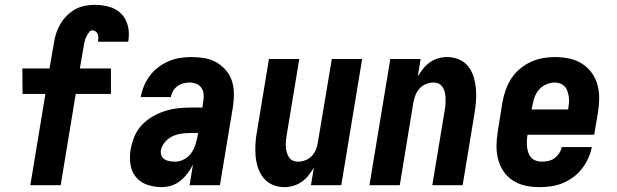

<svg xmlns="http://www.w3.org/2000/svg" viewBox="-20 -763 2540 791"><path d="M105 0 167 -376H73L72 -481H184L202 -585Q205 -606 211.5 -626Q218 -646 229 -664.5Q240 -683 255.5 -698.5Q271 -714 289.5 -724.5Q308 -735 329 -739Q350 -743 370 -743Q401 -743 430 -735Q459 -727 479 -707Q499 -687 506.5 -657.5Q514 -628 509 -597L508 -591H384V-593Q385 -600 385 -608Q385 -616 382.5 -622.5Q380 -629 374 -633.5Q368 -638 361 -638Q354 -638 349 -632.5Q344 -627 340.5 -621Q337 -615 334 -608.5Q331 -602 329.5 -595Q328 -588 326.5 -581.5Q325 -575 324 -568L309 -481H437V-376H292L230 0Z M647 8Q616 8 587.5 -1.5Q559 -11 540.5 -33Q522 -55 517.5 -85.5Q513 -116 518 -147Q523 -174 533.5 -200Q544 -226 563.5 -247Q583 -268 608 -282.5Q633 -297 659.5 -305.5Q686 -314 713 -317Q740 -320 766 -320H814L817 -343Q820 -358 819 -373Q818 -388 810.5 -400Q803 -412 789.5 -417.5Q776 -423 761 -423Q748 -423 735 -419.5Q722 -416 711 -408Q700 -400 693 -388Q686 -376 684 -363H560V-364Q564 -387 573.5 -409.5Q583 -432 598 -452Q613 -472 633.5 -487Q654 -502 676.5 -511.5Q699 -521 722.5 -524.5Q746 -528 769 -528Q796 -528 822.5 -523.5Q849 -519 871 -506.5Q893 -494 910 -474.5Q927 -455 935 -431Q943 -407 943.5 -380Q944 -353 940 -325L886 0H761L775 -85Q766 -67 753 -49.5Q740 -32 723.5 -18.5Q707 -5 686.5 1.5Q666 8 647 8ZM702 -97Q720 -97 738 -106.5Q756 -116 767.5 -132Q779 -148 785 -166.5Q791 -185 794 -203L796 -215H766Q747 -215 728 -212.5Q709 -210 691.5 -202Q674 -194 660 -178Q646 -162 643 -144Q641 -132 645 -122Q649 -112 658 -106.5Q667 -101 678.5 -99Q690 -97 702 -97Z M1152 8Q1126 8 1103.5 -1.5Q1081 -11 1066 -29.5Q1051 -48 1043 -71.5Q1035 -95 1033 -120.5Q1031 -146 1032.5 -172Q1034 -198 1039 -223L1088 -520H1213L1161 -206Q1159 -195 1158 -183Q1157 -171 1157.5 -159.5Q1158 -148 1161 -137Q1164 -126 1169.5 -116.5Q1175 -107 1185.5 -102Q1196 -97 1208 -97Q1223 -97 1238.5 -103Q1254 -109 1265 -121Q1276 -133 1282 -148Q1288 -163 1290 -179L1347 -520H1472L1386 0H1261L1273 -72Q1263 -56 1251 -40.5Q1239 -25 1223 -14Q1207 -3 1188.5 2.5Q1170 8 1152 8Z M1502 0 1588 -520H1713L1701 -448Q1711 -464 1723 -479.5Q1735 -495 1750.5 -506Q1766 -517 1784.5 -522.5Q1803 -528 1821 -528Q1847 -528 1870 -518.5Q1893 -509 1908 -490.5Q1923 -472 1930.5 -448.5Q1938 -425 1940.5 -399.5Q1943 -374 1941 -348Q1939 -322 1935 -297L1886 0H1761L1813 -314Q1815 -325 1815.5 -337Q1816 -349 1815.5 -360.5Q1815 -372 1812.5 -383Q1810 -394 1804 -403.5Q1798 -413 1788 -418Q1778 -423 1766 -423Q1751 -423 1735.5 -417Q1720 -411 1709 -399Q1698 -387 1692 -372Q1686 -357 1683 -341L1627 0Z M2203 8Q2173 8 2145 2Q2117 -4 2093.5 -19Q2070 -34 2054.5 -57Q2039 -80 2032 -107.5Q2025 -135 2025.5 -164.5Q2026 -194 2031 -223L2050 -343Q2055 -368 2063.5 -392.5Q2072 -417 2086.5 -439.5Q2101 -462 2122 -479.5Q2143 -497 2167 -508Q2191 -519 2216 -523.5Q2241 -528 2266 -528Q2296 -528 2324.5 -522Q2353 -516 2376.5 -501.5Q2400 -487 2417 -464Q2434 -441 2441.5 -413.5Q2449 -386 2448.5 -356Q2448 -326 2443 -297L2428 -208H2153V-206Q2151 -194 2150.5 -181.5Q2150 -169 2151.5 -156.5Q2153 -144 2157 -133Q2161 -122 2168.5 -113.5Q2176 -105 2188 -101Q2200 -97 2212 -97Q2225 -97 2239 -100Q2253 -103 2264 -111Q2275 -119 2283.5 -131.5Q2292 -144 2294 -157H2418Q2414 -134 2403.5 -111Q2393 -88 2377.5 -68Q2362 -48 2341.5 -33Q2321 -18 2298 -8.5Q2275 1 2250.5 4.5Q2226 8 2203 8ZM2170 -312H2320L2321 -314Q2323 -326 2324 -338.5Q2325 -351 2323.5 -362.5Q2322 -374 2318.5 -385.5Q2315 -397 2307.5 -405.5Q2300 -414 2289.5 -418.5Q2279 -423 2266 -423Q2249 -423 2231 -415.5Q2213 -408 2200.5 -393.5Q2188 -379 2182 -361.5Q2176 -344 2173 -326Z"/></svg>

Font: Iosevka Term Curly XBd Obl
Style: Regular
Weight: 800
Italic angle: -9°
Designer: Belleve Invis
Foundry: Belleve Invis
Version: Version 32.3.0